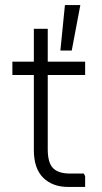

<svg xmlns="http://www.w3.org/2000/svg" viewBox="-20 -740 404 760"><path d="M250 0Q188 0 151 -36.5Q114 -73 114 -146V-626H169V-149Q169 -96 190 -74.5Q211 -53 258 -53H312L317 -42V0ZM29 -443V-496H317V-443ZM219 -540 237 -720H298L264 -540Z"/></svg>

Font: Fustat Light
Style: Regular
Weight: 300
Designer: Mohamed Gaber, Khaled Hosny, Laura Garcia Mut
Foundry: Kief Type Foundry, Alif Type Foundry, Hard Type Foundry
Version: Version 1.007